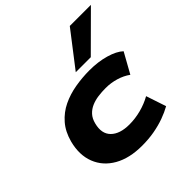

<svg xmlns="http://www.w3.org/2000/svg" viewBox="-203 -938 1112 1112"><g transform="rotate(-45 352.5 -382.5)"><path d="M338 11Q235 11 165.5 -28.5Q96 -68 68.5 -138Q41 -208 64 -297Q81 -361 118 -403.5Q155 -446 205 -470Q255 -494 313.5 -504Q372 -514 431 -514Q502 -514 560.5 -497Q619 -480 649 -452L580 -328Q548 -351 507.5 -363Q467 -375 425 -375Q393 -375 363 -371Q333 -367 307.5 -356Q282 -345 263.5 -325Q245 -305 237 -273Q219 -204 257 -166Q295 -128 373 -128Q421 -128 468.5 -140.5Q516 -153 557 -176L598 -53Q566 -35 526 -20.5Q486 -6 439 2.5Q392 11 338 11ZM367 -562 532 -776H705L490 -562Z"/></g></svg>

Font: Nunito Sans 7pt Expanded ExtraBold
Style: Italic
Weight: 800
Width: 7
Italic angle: -9°
Designer: Vernon Adams
Foundry: Vernon Adams
Version: Version 3.101;gftools[0.9.27]